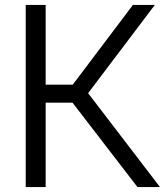

<svg xmlns="http://www.w3.org/2000/svg" viewBox="-20 -760 670 780"><path d="M84.5 0V-740H165.5V-416H275.5L520 -740H609L338 -381.5L630 0H538.5L274.5 -343H165.5V0Z"/></svg>

Font: Encode Sans
Style: Regular
Weight: 400
Designer: Multiple Designers
Foundry: Impallari Type
Version: Version 3.002; ttfautohint (v1.8.3) -l 8 -r 50 -G 200 -x 14 